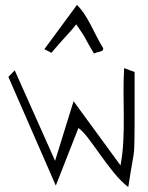

<svg xmlns="http://www.w3.org/2000/svg" viewBox="-20 -758 594 771"><path d="M204.1 -12.7 13.7 -449.2 39.1 -475.6 201.2 -112.3 275.4 -351.6 463.9 -93.8Q472.7 -141.6 475.1 -189.9Q477.5 -238.3 477.1 -286.6Q476.6 -335 476.1 -384.8Q475.6 -434.6 478.5 -484.4L520.5 -468.8Q520.5 -395.5 520.5 -344.7Q520.5 -293.9 520.5 -259.3Q520.5 -224.6 520 -203.1Q519.5 -181.6 519 -166Q518.6 -150.4 516.6 -137.2Q514.6 -124 511.7 -107.9Q508.8 -91.8 504.9 -68.4Q501 -44.9 495.1 -6.8Q464.8 -30.3 436.5 -65.4Q408.2 -100.6 383.3 -135.7Q358.4 -170.9 335.9 -200.7Q313.5 -230.5 294.9 -244.1ZM286.1 -660.2Q273.4 -643.6 260.7 -629.9Q248 -616.2 236.3 -603Q224.6 -589.8 212.4 -576.2Q200.2 -562.5 186.5 -545.9L158.2 -560.5L289.1 -738.3Q306.6 -720.7 319.8 -700.2Q333 -679.7 344.7 -657.2Q356.4 -634.8 368.2 -611.3Q379.9 -587.9 394.5 -564.5Q394.5 -557.6 391.6 -555.2Q388.7 -552.7 383.3 -551.3Q377.9 -549.8 371.6 -548.3Q365.2 -546.9 357.4 -543Q344.7 -564.5 337.4 -577.1Q330.1 -589.8 324.2 -601.1Q318.4 -612.3 310.1 -625Q301.8 -637.7 286.1 -660.2Z"/></svg>

Font: Annie Use Your Telescope
Style: Regular
Weight: 400
Version: Version 1.003 2001